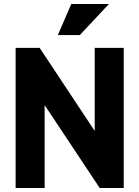

<svg xmlns="http://www.w3.org/2000/svg" viewBox="-20 -939 696 959"><path d="M336 -919H524L379 -764H269ZM58 0V-700H178L453 -285V-700H598V0H478L203 -414V0Z"/></svg>

Font: Haskoy ExtraBold
Style: Regular
Weight: 800
Designer: Ertekin Erdin
Foundry: Ertekin Erdin
Version: Version 2.000; ttfautohint (v1.8.4.7-5d5b)